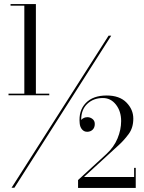

<svg xmlns="http://www.w3.org/2000/svg" viewBox="-20 -826 710 947"><path d="M22 -364H100V-798H32V-806H157V-364H223V-356H22ZM515.5 -650H528.5L51 100H37ZM649.5 101H365V62L504.5 -66Q542 -100.5 559.8 -143.5Q577.5 -186.5 577.5 -229Q577.5 -277 552 -309.8Q526.5 -342.5 487.5 -342.5Q440.5 -342.5 410.2 -313.5Q380 -284.5 380.5 -234.5Q392.5 -248 411.5 -248Q425 -248 436.2 -239.2Q447.5 -230.5 447.5 -214.5Q447.5 -196.5 436.8 -186.2Q426 -176 410 -176Q394.5 -176 384.5 -187.8Q374.5 -199.5 373 -218Q367 -280 402.8 -317.5Q438.5 -355 506 -355Q569.5 -355 603.5 -320.5Q637.5 -286 637.5 -241Q637.5 -196 615.2 -165.8Q593 -135.5 568 -112.5L394 47H641.5V2H649.5Z"/></svg>

Font: Bodoni* 16
Style: Regular
Weight: 400
Version: Version 2.2